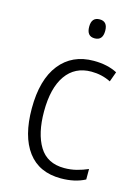

<svg xmlns="http://www.w3.org/2000/svg" viewBox="-113 -794 630 868"><g transform="rotate(15 201.5 -360.0)"><path d="M259 10Q325 10 372 -15V-64Q347 -53 319.5 -46Q292 -39 262 -39Q182 -39 145 -99.5Q108 -160 108 -263Q108 -373 150 -432.5Q192 -492 269 -492Q318 -492 360 -471L377 -518Q331 -542 267 -542Q166 -542 108.5 -469.5Q51 -397 51 -262Q51 -132 104 -61Q157 10 259 10ZM244 -730Q206 -730 206 -686Q206 -641 243 -641Q281 -641 281 -686Q281 -730 244 -730Z"/></g></svg>

Font: Noto Sans UI SemiCondensed Light
Style: Regular
Weight: 300
Width: 4
Designer: Monotype Design Team
Foundry: Monotype Imaging Inc.
Version: Version 1.901